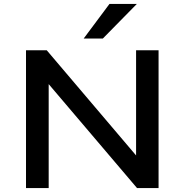

<svg xmlns="http://www.w3.org/2000/svg" viewBox="-20 -962 945 982"><path d="M113 0V-705H219L676 -167V-705H791V0H681L228 -533H229V0ZM408 -765 540 -942H680L506 -765Z"/></svg>

Font: Nunito Sans 7pt SemiExpanded SemiBold
Style: Regular
Weight: 600
Width: 6
Designer: Vernon Adams
Foundry: Vernon Adams
Version: Version 3.101;gftools[0.9.27]